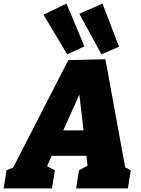

<svg xmlns="http://www.w3.org/2000/svg" viewBox="-57 -1040 776 1060"><path d="M639 -89 598 -135 665 -100 649 0H363L379 -100L437 -131L429 -104L417 -205L428 -180H213L239 -203L195 -105L194 -127L246 -100L230 0H-37L-21 -100L59 -133L5 -94L320 -708L525 -713ZM279 -291 272 -320H421L408 -286L371 -605L420 -604ZM314 -740 183 -959 310 -1020 409 -784ZM503 -740 381 -964 509 -1020 600 -782Z"/></svg>

Font: Bitter Thin Black
Style: Italic
Weight: 900
Italic angle: -9°
Version: Version 3.020